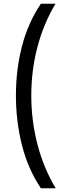

<svg xmlns="http://www.w3.org/2000/svg" viewBox="-20 -852 379 1037"><path d="M201 165Q132 63 99 -66.5Q66 -196 66 -336Q66 -477 99 -603.5Q132 -730 201 -832H280Q216 -726 182.5 -599.5Q149 -473 149 -336Q149 -200 182.5 -71.5Q216 57 281 165Z"/></svg>

Font: Noto Sans Gurmukhi UI SemiCondensed
Style: Regular
Weight: 400
Width: 4
Designer: Jelle Bosma - Monotype Design Team
Foundry: Monotype Imaging Inc.
Version: Version 2.004; ttfautohint (v1.8.4.7-5d5b)